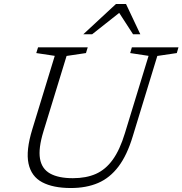

<svg xmlns="http://www.w3.org/2000/svg" viewBox="-20 -936 918 966"><path d="M198.5 -274.5Q172.5 -189.5 181.2 -138Q190 -86.5 232 -63Q274 -39.5 346.5 -39.5Q413.5 -39.5 462.5 -61.2Q511.5 -83 547.2 -132.5Q583 -182 608.5 -266L727.5 -655L635 -669L643.5 -698H878L869.5 -669L771.5 -654.5L648 -250.5Q619.5 -155.5 576.2 -98.2Q533 -41 473.8 -15.5Q414.5 10 336.5 10Q247.5 10 192.5 -19Q137.5 -48 123.5 -113Q109.5 -178 142.5 -285.5L255.5 -655L162.5 -669L171.5 -698H421.5L412.5 -669L315 -654.5ZM399 -763.5 563.5 -916H614L686 -763.5H649.5L574 -880H591L443.5 -763.5Z"/></svg>

Font: Newsreader 9pt Light
Style: Italic
Weight: 300
Italic angle: -17°
Designer: Hugues Gentile
Foundry: Production Type
Version: Version 1.003